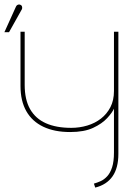

<svg xmlns="http://www.w3.org/2000/svg" viewBox="-63 -844 598 871"><path d="M474 -146V-700H454V-431Q454 -389 438 -358Q422 -327 395 -306Q368 -285 333 -274.5Q298 -264 260 -264Q192 -264 145 -285Q98 -306 73.5 -349Q49 -392 49 -459V-700H30V-454Q30 -386 56.5 -339.5Q83 -293 133.5 -269Q184 -245 255 -245Q319 -245 359.5 -264Q400 -283 423 -308Q446 -333 454 -351V-153Q454 -111 445.5 -85Q437 -59 423 -44Q409 -29 393 -22Q377 -15 363 -11L369 7Q421 -6 447.5 -44Q474 -82 474 -146ZM34 -798Q37 -802 37.5 -806.5Q38 -811 36.5 -815.5Q35 -820 30 -822Q26 -824 22 -823.5Q18 -823 14.5 -820.5Q11 -818 9 -813L-43 -698H-22Z"/></svg>

Font: Advent Pro Thin
Style: Regular
Weight: 250
Version: Version 3.000